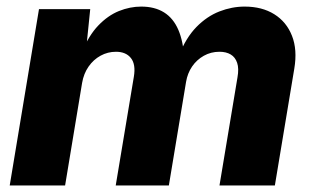

<svg xmlns="http://www.w3.org/2000/svg" viewBox="-20 -569 963 589"><path d="M9.8 0 99.6 -541H256.8L242.7 -402.8L231 -408.2Q252 -460 281.5 -490.7Q311 -521.5 345 -535.2Q378.9 -548.8 413.1 -548.8Q454.6 -548.8 483.2 -531Q511.7 -513.2 527.1 -477.5Q542.5 -441.9 545.4 -387.2L528.8 -398.4Q550.3 -453.1 582.5 -486.1Q614.7 -519 653.1 -533.9Q691.4 -548.8 730.5 -548.8Q783.7 -548.8 821.3 -525.4Q858.9 -502 875.7 -459.2Q892.6 -416.5 882.8 -358.4L823.2 0H653.3L708.5 -331.5Q713.4 -358.9 707.5 -376.2Q701.7 -393.6 687.7 -401.9Q673.8 -410.2 653.3 -410.2Q627 -410.2 605.2 -397.9Q583.5 -385.7 569.3 -365Q555.2 -344.2 550.8 -317.9L498 0H335L390.6 -333.5Q397 -371.6 381.6 -390.9Q366.2 -410.2 335.9 -410.2Q310.5 -410.2 288.6 -398.2Q266.6 -386.2 251.7 -364.7Q236.8 -343.3 231.9 -314.9L179.7 0Z"/></svg>

Font: Inter 17pt ExtraBold
Style: Italic
Weight: 800
Italic angle: -9.3988°
Version: Version 4.001;git-66647c0bb